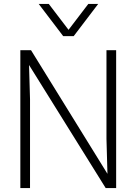

<svg xmlns="http://www.w3.org/2000/svg" viewBox="-20 -952 690 972"><path d="M83 0V-698H137L524 -72L519 -249V-698H568V0H515L127 -623L132 -450V0ZM176 -932H227L327 -801L427 -932H477L353 -769H300Z"/></svg>

Font: Azeret Mono Thin Thin
Style: Regular
Weight: 250
Version: Version 1.002